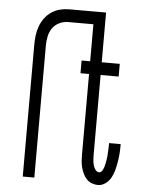

<svg xmlns="http://www.w3.org/2000/svg" viewBox="-53 -777 606 827"><g transform="rotate(5 250.0 -363.5)"><path d="M76 0V-570Q76 -591 78.5 -611Q81 -631 88 -650Q95 -669 107 -685.5Q119 -702 136 -713.5Q153 -725 172.5 -730Q192 -735 212 -735H347V-680H212Q193 -680 174.5 -671Q156 -662 145 -646Q134 -630 130 -610Q126 -590 126 -570V0ZM402 8Q388 8 375 3Q362 -2 352.5 -12Q343 -22 337 -35Q331 -48 327.5 -61Q324 -74 323 -88Q322 -102 322 -116V-465H285V-520H322V-735H372V-520H450V-465H372V-116Q372 -106 373 -95.5Q374 -85 376.5 -75.5Q379 -66 385.5 -56.5Q392 -47 402 -47Q410 -47 415 -55Q420 -63 422.5 -71Q425 -79 426.5 -87Q428 -95 429.5 -103Q431 -111 431.5 -119.5Q432 -128 432.5 -136Q433 -144 433.5 -152.5Q434 -161 434 -169V-176H484V-167Q484 -149 482.5 -131.5Q481 -114 478 -96.5Q475 -79 470.5 -62Q466 -45 457.5 -29.5Q449 -14 434 -3Q419 8 402 8Z"/></g></svg>

Font: Iosevka Light
Style: Regular
Weight: 300
Monospace: yes
Designer: Belleve Invis
Foundry: Belleve Invis
Version: Version 32.5.0; ttfautohint (v1.8.4)